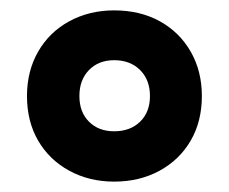

<svg xmlns="http://www.w3.org/2000/svg" viewBox="-20 -744 442 370"><path d="M200 -394Q152 -394 113.5 -415Q75 -436 53.5 -473Q32 -510 32 -559Q32 -607 53.5 -644.5Q75 -682 113.5 -703Q152 -724 200 -724Q250 -724 288 -703Q326 -682 347.5 -644.5Q369 -607 369 -559Q369 -510 347.5 -473Q326 -436 287.5 -415Q249 -394 200 -394ZM200 -491Q231 -491 250 -509.5Q269 -528 269 -559Q269 -590 250 -609Q231 -628 200 -628Q170 -628 151.5 -609Q133 -590 133 -559Q133 -528 151.5 -509.5Q170 -491 200 -491Z"/></svg>

Font: Noto Sans Devanagari SemiCondensed ExtraBold
Style: Regular
Weight: 800
Width: 4
Designer: Jelle Bosma - Monotype Design Team
Foundry: Monotype Imaging Inc.
Version: Version 2.004; ttfautohint (v1.8.4.7-5d5b)